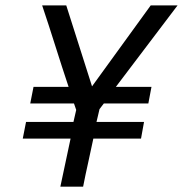

<svg xmlns="http://www.w3.org/2000/svg" viewBox="-20 -696 682 716"><path d="M367.2 -310.1 351.1 -289.1Q348.6 -276.4 345.5 -265.1Q342.3 -253.9 339.8 -241.2H517.1L505.9 -179.2H328.1Q318.8 -133.8 308.8 -89.6Q298.8 -45.4 290 0H205.1L243.2 -179.2H64.9L77.1 -241.2H253.9L264.2 -286.1L255.9 -310.1H92.8L105 -372.1H235.8Q210.9 -446.8 186.5 -524.2Q162.1 -601.6 137.2 -675.8H227.1L323.2 -374L542 -675.8H642.1L412.1 -372.1H544.9L533.2 -310.1Z"/></svg>

Font: Clear Sans
Style: Italic
Weight: 400
Italic angle: -12°
Foundry: Intel Corporation
Version: Version 1.00